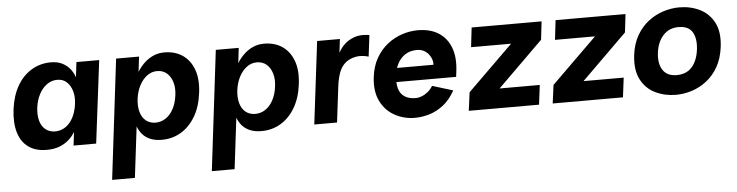

<svg xmlns="http://www.w3.org/2000/svg" viewBox="-46 -733 4514 1176"><g transform="rotate(-5 2211.0 -145.0)"><path d="M219 12Q151 12 107 -20Q63 -52 45.5 -111.5Q28 -171 38 -253Q49 -337 83.5 -396.5Q118 -456 171.5 -488Q225 -520 290 -520Q332 -520 361 -505Q390 -490 408.5 -466.5Q427 -443 436 -415L447 -508H587L524 0H385L395 -83Q379 -56 354.5 -34.5Q330 -13 297 -0.5Q264 12 219 12ZM283 -96Q317 -97 345 -116Q373 -135 391.5 -170.5Q410 -206 416 -253Q422 -297 411.5 -332.5Q401 -368 378 -389Q355 -410 321 -410Q285 -410 256 -389Q227 -368 208.5 -332.5Q190 -297 184 -253Q178 -205 188 -169.5Q198 -134 222.5 -115Q247 -96 283 -96Z M780 -83 742 230H602L691 -508H832L821 -415Q838 -443 862 -466.5Q886 -490 917.5 -505Q949 -520 988 -520Q1054 -520 1100.5 -488Q1147 -456 1168.5 -396.5Q1190 -337 1179 -253Q1169 -171 1134 -111.5Q1099 -52 1046 -20Q993 12 927 12Q886 12 856.5 -0.5Q827 -13 808.5 -34.5Q790 -56 780 -83ZM896 -96Q932 -96 960.5 -115Q989 -134 1008 -169.5Q1027 -205 1033 -253Q1039 -297 1028.5 -332.5Q1018 -368 994 -389Q970 -410 934 -410Q900 -410 872 -389Q844 -368 825.5 -332.5Q807 -297 801 -253Q795 -206 805 -170.5Q815 -135 838.5 -116Q862 -97 896 -96Z M1393 -83 1355 230H1215L1304 -508H1445L1434 -415Q1451 -443 1475 -466.5Q1499 -490 1530.5 -505Q1562 -520 1601 -520Q1667 -520 1713.5 -488Q1760 -456 1781.5 -396.5Q1803 -337 1792 -253Q1782 -171 1747 -111.5Q1712 -52 1659 -20Q1606 12 1540 12Q1499 12 1469.5 -0.5Q1440 -13 1421.5 -34.5Q1403 -56 1393 -83ZM1509 -96Q1545 -96 1573.5 -115Q1602 -134 1621 -169.5Q1640 -205 1646 -253Q1652 -297 1641.5 -332.5Q1631 -368 1607 -389Q1583 -410 1547 -410Q1513 -410 1485 -389Q1457 -368 1438.5 -332.5Q1420 -297 1414 -253Q1408 -206 1418 -170.5Q1428 -135 1451.5 -116Q1475 -97 1509 -96Z M1865 0 1927 -508H2067L2057 -424Q2067 -444 2082 -461.5Q2097 -479 2116.5 -492Q2136 -505 2159 -512.5Q2182 -520 2207 -520Q2215 -520 2229 -519Q2243 -518 2249 -516L2233 -385Q2219 -390 2196 -392.5Q2173 -395 2154 -391Q2114 -383 2089 -361Q2064 -339 2051 -304Q2038 -269 2032 -221L2005 0Z M2483 13Q2416 13 2359.5 -18Q2303 -49 2273 -109Q2243 -169 2253 -256Q2261 -324 2289.5 -373.5Q2318 -423 2359.5 -455.5Q2401 -488 2449.5 -504Q2498 -520 2547 -520Q2622 -520 2673.5 -487.5Q2725 -455 2748 -394Q2771 -333 2760 -248L2756 -215H2353L2363 -301H2624Q2626 -314 2621 -331Q2616 -348 2604.5 -363.5Q2593 -379 2574.5 -389.5Q2556 -400 2531 -400Q2489 -400 2459.5 -381Q2430 -362 2412.5 -329.5Q2395 -297 2390 -256Q2385 -210 2394 -176.5Q2403 -143 2429.5 -125Q2456 -107 2500 -107Q2515 -107 2535 -114.5Q2555 -122 2573.5 -137Q2592 -152 2604 -173L2731 -134Q2701 -79 2659.5 -46.5Q2618 -14 2572.5 -0.5Q2527 13 2483 13Z M2815 -1 2830 -114 3109 -388H2863L2877 -508H3307L3294 -396L3015 -121H3262L3247 -1Z M3331 -1 3346 -114 3625 -388H3379L3393 -508H3823L3810 -396L3531 -121H3778L3763 -1Z M4088 12Q4020 12 3962 -16Q3904 -44 3873.5 -103Q3843 -162 3854 -254Q3863 -324 3892.5 -374Q3922 -424 3964.5 -456.5Q4007 -489 4056.5 -504.5Q4106 -520 4154 -520Q4223 -520 4280 -492Q4337 -464 4367.5 -405.5Q4398 -347 4386 -254Q4377 -185 4348.5 -135Q4320 -85 4277.5 -52Q4235 -19 4186 -3.5Q4137 12 4088 12ZM4103 -108Q4164 -108 4198 -147.5Q4232 -187 4240 -254Q4248 -320 4224.5 -360Q4201 -400 4139 -400Q4081 -400 4044.5 -360Q4008 -320 4000 -254Q3992 -187 4018.5 -147.5Q4045 -108 4103 -108Z"/></g></svg>

Font: Inclusive Sans
Style: Bold Italic
Weight: 700
Italic angle: -7°
Designer: Olivia King
Foundry: Olivia King
Version: Version 2.004